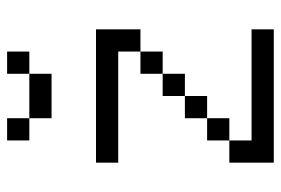

<svg xmlns="http://www.w3.org/2000/svg" viewBox="-145 -645 790 540"><g transform="rotate(-90 250.0 -375.0)"><path d="M187.5 -687.5H125V-750H187.5ZM62.5 -125H125V-62.5H437.5V0H62.5ZM62.5 -500H437.5V-375H375V-437.5H62.5ZM125 -187.5H187.5V-125H125ZM187.5 -250H250V-187.5H187.5ZM187.5 -687.5H312.5V-625H187.5ZM250 -312.5H312.5V-250H250ZM312.5 -375H375V-312.5H312.5ZM312.5 -750H375V-687.5H312.5Z"/></g></svg>

Font: ChillBitmapSE 16px
Style: Regular
Weight: 400
Designer: Designed by Warren2060
Foundry: ChillType
Version: Version 1.000